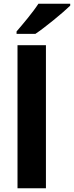

<svg xmlns="http://www.w3.org/2000/svg" viewBox="-20 -1000 393 1020"><path d="M353 -970V-980H184C155 -935 100 -870 68 -833V-820H168C219 -854 314 -932 353 -970ZM224 0V-760H73V0Z"/></svg>

Font: Noto Sans Myanmar UI
Style: Bold
Weight: 700
Designer: Monotype Design Team
Foundry: Monotype Imaging Inc.
Version: Version 2.103